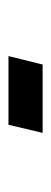

<svg xmlns="http://www.w3.org/2000/svg" viewBox="146 -267 121 453"><g transform="rotate(90 206.5 -40.5)"><path d="M274.4 0H112.3L132.3 -80.6H293.5Z"/></g></svg>

Font: Accordance
Style: Italic
Weight: 400
Italic angle: -11°
Version: Version 1.2 (build January 31, 2020) Miklal Software Solutio